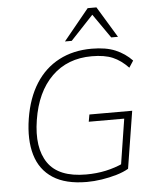

<svg xmlns="http://www.w3.org/2000/svg" viewBox="-61 -986 846 1046"><g transform="rotate(-5 361.5 -463.5)"><path d="M372 8Q256 8 186.5 -37Q117 -82 92.5 -165.5Q68 -249 86 -363Q104 -475 153.5 -553Q203 -631 281 -672Q359 -713 460 -713Q538 -713 590 -691Q642 -669 680 -629L656 -592Q616 -634 571.5 -653Q527 -672 457 -672Q324 -672 238.5 -588Q153 -504 129 -352Q105 -202 163 -117.5Q221 -33 371 -33Q428 -33 479 -44Q530 -55 578 -77L560 -38L604 -318H410L417 -357H651L601 -44Q574 -28 535 -16.5Q496 -5 453.5 1.5Q411 8 372 8ZM319 -765 458 -935H506L609 -765H572L480 -897L356 -765Z"/></g></svg>

Font: Mulish ExtraLight ExtraLight
Style: Italic
Weight: 250
Italic angle: -9°
Version: Version 3.603